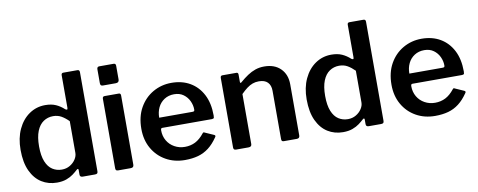

<svg xmlns="http://www.w3.org/2000/svg" viewBox="-64 -1040 3356 1347"><g transform="rotate(-10 1614.0 -366.0)"><path d="M434 0Q426 0 420.5 -4Q415 -8 415 -18V-51Q415 -58 411 -59Q407 -60 402 -55Q387 -41 367 -26Q347 -11 318.5 -0.5Q290 10 251 10Q190 10 142 -20Q94 -50 66 -110Q38 -170 38 -260Q38 -344 67.5 -407Q97 -470 148 -505Q199 -540 262 -540Q306 -540 337.5 -526Q369 -512 396 -487Q405 -481 409 -482.5Q413 -484 413 -495V-726Q413 -742 427 -742H528Q543 -742 543 -725V-19Q543 -9 538.5 -4.5Q534 0 522 0H434ZM413 -399Q387 -425 361.5 -439.5Q336 -454 303 -454Q265 -454 234.5 -433.5Q204 -413 187 -370.5Q170 -328 170 -262Q170 -195 187 -153.5Q204 -112 233.5 -93Q263 -74 300 -74Q332 -74 357.5 -89Q383 -104 398 -127Q413 -150 413 -173V-399Z M799 -22Q799 -10 793.5 -5Q788 0 775 0H688Q677 0 673 -4.5Q669 -9 669 -18V-513Q669 -530 684 -530H785Q799 -530 799 -514ZM801 -628Q801 -605 777 -605H686Q675 -605 671 -610Q667 -615 667 -625V-723Q667 -742 683 -742H786Q801 -742 801 -725Z M1033 -224Q1033 -183 1052 -150.5Q1071 -118 1104.5 -99.5Q1138 -81 1178 -81Q1219 -81 1252.5 -98Q1286 -115 1316 -153Q1320 -158 1323 -158.5Q1326 -159 1333 -155L1394 -128Q1407 -122 1397 -110Q1367 -66 1332.5 -39.5Q1298 -13 1256.5 -1.5Q1215 10 1163 10Q1087 10 1027 -24Q967 -58 932.5 -118.5Q898 -179 898 -258Q898 -345 933.5 -408Q969 -471 1029 -505.5Q1089 -540 1161 -540Q1237 -540 1293.5 -507Q1350 -474 1382 -412.5Q1414 -351 1414 -263Q1414 -253 1412.5 -247Q1411 -241 1398 -240H1044Q1038 -240 1035.5 -236Q1033 -232 1033 -224ZM1270 -314Q1280 -314 1283.5 -316.5Q1287 -319 1287 -328Q1287 -359 1273 -389Q1259 -419 1232 -438.5Q1205 -458 1166 -458Q1126 -458 1096 -438.5Q1066 -419 1050.5 -386.5Q1035 -354 1035 -314Z M1527 0Q1509 0 1509 -18V-513Q1509 -530 1523 -530H1623Q1636 -530 1636 -515V-463Q1636 -457 1639 -455.5Q1642 -454 1647 -459Q1676 -484 1703 -502Q1730 -520 1759 -530Q1788 -540 1822 -540Q1896 -540 1938.5 -497.5Q1981 -455 1981 -385V-21Q1981 0 1960 0H1868Q1859 0 1855 -4Q1851 -8 1851 -18V-362Q1851 -401 1830 -422.5Q1809 -444 1767 -444Q1743 -444 1722.5 -436.5Q1702 -429 1682 -414Q1662 -399 1639 -376V-20Q1639 0 1616 0H1527Z M2472 0Q2464 0 2458.5 -4Q2453 -8 2453 -18V-51Q2453 -58 2449 -59Q2445 -60 2440 -55Q2425 -41 2405 -26Q2385 -11 2356.5 -0.5Q2328 10 2289 10Q2228 10 2180 -20Q2132 -50 2104 -110Q2076 -170 2076 -260Q2076 -344 2105.5 -407Q2135 -470 2186 -505Q2237 -540 2300 -540Q2344 -540 2375.5 -526Q2407 -512 2434 -487Q2443 -481 2447 -482.5Q2451 -484 2451 -495V-726Q2451 -742 2465 -742H2566Q2581 -742 2581 -725V-19Q2581 -9 2576.5 -4.5Q2572 0 2560 0H2472ZM2451 -399Q2425 -425 2399.5 -439.5Q2374 -454 2341 -454Q2303 -454 2272.5 -433.5Q2242 -413 2225 -370.5Q2208 -328 2208 -262Q2208 -195 2225 -153.5Q2242 -112 2271.5 -93Q2301 -74 2338 -74Q2370 -74 2395.5 -89Q2421 -104 2436 -127Q2451 -150 2451 -173V-399Z M2815 -224Q2815 -183 2834 -150.5Q2853 -118 2886.5 -99.5Q2920 -81 2960 -81Q3001 -81 3034.5 -98Q3068 -115 3098 -153Q3102 -158 3105 -158.5Q3108 -159 3115 -155L3176 -128Q3189 -122 3179 -110Q3149 -66 3114.5 -39.5Q3080 -13 3038.5 -1.5Q2997 10 2945 10Q2869 10 2809 -24Q2749 -58 2714.5 -118.5Q2680 -179 2680 -258Q2680 -345 2715.5 -408Q2751 -471 2811 -505.5Q2871 -540 2943 -540Q3019 -540 3075.5 -507Q3132 -474 3164 -412.5Q3196 -351 3196 -263Q3196 -253 3194.5 -247Q3193 -241 3180 -240H2826Q2820 -240 2817.5 -236Q2815 -232 2815 -224ZM3052 -314Q3062 -314 3065.5 -316.5Q3069 -319 3069 -328Q3069 -359 3055 -389Q3041 -419 3014 -438.5Q2987 -458 2948 -458Q2908 -458 2878 -438.5Q2848 -419 2832.5 -386.5Q2817 -354 2817 -314Z"/></g></svg>

Font: Libre Franklin Thin SemiBold
Style: Regular
Weight: 600
Version: Version 3.000